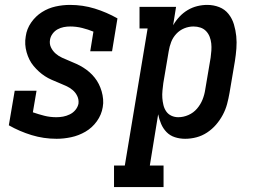

<svg xmlns="http://www.w3.org/2000/svg" viewBox="-20 -558 1040 783"><path d="M211 8Q158 8 109 -7Q60 -22 16 -47L40 -188H129L114 -100Q137 -92 160.5 -86Q184 -80 210 -80Q224 -80 237.5 -82.5Q251 -85 264.5 -91.5Q278 -98 287.5 -109.5Q297 -121 300 -135Q302 -152 295 -166.5Q288 -181 276 -191Q264 -201 249.5 -207.5Q235 -214 220.5 -220Q206 -226 191 -232.5Q176 -239 163 -247.5Q150 -256 138.5 -266.5Q127 -277 117 -289Q107 -301 100 -315Q93 -329 88.5 -345Q84 -361 83 -377Q82 -393 85 -410Q89 -440 107 -466Q125 -492 151 -508.5Q177 -525 206.5 -531.5Q236 -538 265 -538Q318 -538 366.5 -523Q415 -508 459 -483L437 -349H348L361 -429Q339 -438 315 -444Q291 -450 266 -450Q253 -450 240 -447.5Q227 -445 215 -438.5Q203 -432 194.5 -420.5Q186 -409 184 -396Q181 -379 188 -364.5Q195 -350 207 -339.5Q219 -329 233.5 -322.5Q248 -316 262.5 -310Q277 -304 291.5 -297.5Q306 -291 319.5 -282.5Q333 -274 344.5 -264Q356 -254 366 -241.5Q376 -229 383 -215Q390 -201 394.5 -185.5Q399 -170 400.5 -153.5Q402 -137 399 -121Q394 -90 375 -63.5Q356 -37 328.5 -21Q301 -5 270.5 1.5Q240 8 211 8Z M445 205V117H489L582 -442H549V-530H698L686 -455Q697 -474 712 -490Q727 -506 745.5 -517Q764 -528 784.5 -533Q805 -538 825 -538Q851 -538 874 -529Q897 -520 912 -501Q927 -482 934 -458.5Q941 -435 943.5 -410.5Q946 -386 944 -360Q942 -334 938 -309L916 -179Q912 -156 906 -133.5Q900 -111 888.5 -89.5Q877 -68 861 -49.5Q845 -31 824.5 -17.5Q804 -4 781 2Q758 8 735 8Q713 8 693 1.5Q673 -5 659 -19.5Q645 -34 637 -53Q629 -72 625 -92L591 117H647V205ZM707 -80Q728 -80 748.5 -89Q769 -98 783.5 -115Q798 -132 806 -152Q814 -172 817 -193L839 -323Q841 -337 842 -352Q843 -367 841.5 -381Q840 -395 835 -408Q830 -421 820.5 -431Q811 -441 797.5 -445.5Q784 -450 769 -450Q750 -450 731.5 -442.5Q713 -435 699 -420Q685 -405 678 -386.5Q671 -368 668 -349L646 -219Q644 -204 642.5 -188.5Q641 -173 642 -158.5Q643 -144 646.5 -129.5Q650 -115 658 -103.5Q666 -92 679 -86Q692 -80 707 -80Z"/></svg>

Font: Iosevka Slab Semibold
Style: Italic
Weight: 600
Italic angle: -9°
Monospace: yes
Designer: Belleve Invis
Foundry: Belleve Invis
Version: Version 11.1.1; ttfautohint (v1.8.3)